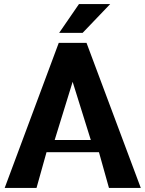

<svg xmlns="http://www.w3.org/2000/svg" viewBox="-20 -921 712 941"><path d="M3 0H159L208 -175H465L514 0H670L404 -711H268ZM248 -235 336 -520 425 -235ZM270 -760H385L520 -901H367Z"/></svg>

Font: Aerodynamic
Style: Regular
Weight: 500
Designer: Google
Version: Version 2.000980; 2014